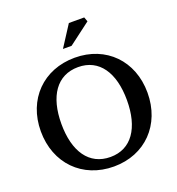

<svg xmlns="http://www.w3.org/2000/svg" viewBox="-164 -1064 1114 1211"><g transform="rotate(-20 393.0 -459.0)"><path d="M394 -49C251 -49 173 -165 173 -351C173 -536 251 -652 394 -652C535 -652 613 -536 613 -351C613 -165 535 -49 394 -49ZM35 -351C35 -136 183 15 394 15C604 15 751 -136 751 -351C751 -565 604 -715 394 -715C183 -715 35 -565 35 -351ZM344 -792H402L549 -903L538 -933H435Z"/></g></svg>

Font: LT Superior Serif Semibold
Style: Regular
Weight: 600
Designer: Daniel Lyons
Foundry: LyonsType
Version: Version 2.120;FEAKit 1.0